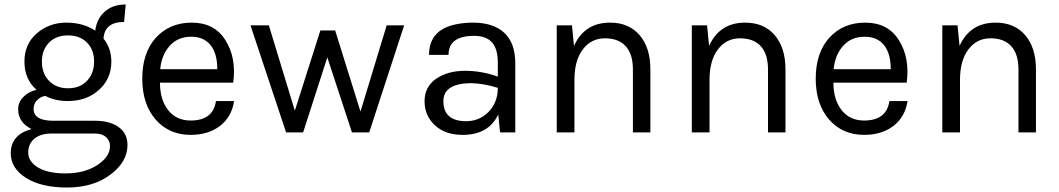

<svg xmlns="http://www.w3.org/2000/svg" viewBox="-20 -591 4729 857"><path d="M121 -15Q61 -44 61 -104Q61 -134 84 -158Q107 -182 143 -190Q89 -238 89 -316Q89 -394 144 -442Q200 -490 276 -490Q352 -490 405 -454Q412 -508 448 -539.5Q484 -571 541 -571L534 -493Q447 -493 442 -419Q477 -375 477 -316Q477 -239 421 -189Q366 -140 283 -140Q226 -140 182 -163Q160 -159 145 -143.5Q130 -128 130 -105Q130 -52 218 -52H404Q471 -52 510 -23.5Q549 5 549 56Q549 132 472 189Q396 246 279 246Q164 246 96 203Q28 160 28 93Q28 10 121 -15ZM106 90Q106 130 149.5 156.5Q193 183 273 183Q357 183 414 146Q471 109 471 61Q471 37 453.5 21Q436 5 404 5H211Q161 5 133.5 28Q106 51 106 90ZM167 -316Q167 -263 199 -230Q231 -197 284 -197Q338 -197 369 -231Q400 -265 400 -316Q400 -369 369 -400Q338 -433 283 -433Q230 -433 198.5 -400.5Q167 -368 167 -316Z M831 -53Q931 -53 944 -140H1025Q1014 -69 962 -29Q910 11 831 11Q735 11 675 -57Q615 -126 615 -240Q615 -354 675 -422Q737 -490 836 -490Q937 -490 986 -412Q1036 -333 1021 -222H694Q694 -146 730.5 -99.5Q767 -53 831 -53ZM889 -415Q866 -427 833 -427Q774 -427 737.5 -386.5Q701 -346 695 -282H950Q950 -382 889 -415Z M1257 0 1098 -478H1180L1296 -97L1410 -455H1476L1589 -93L1706 -478H1784L1628 0H1551L1441 -335L1333 0Z M2202 -249V-310Q2202 -374 2175.5 -402.5Q2149 -431 2096 -431Q1982 -431 1982 -346H1895Q1895 -457 2013 -482Q2051 -490 2091 -490Q2182 -490 2231 -444.5Q2280 -399 2280 -308V0H2212L2204 -80Q2161 11 2045 11Q1967 11 1921 -32Q1875 -75 1875 -139Q1875 -203 1926 -239Q1979 -275 2055 -275Q2130 -275 2202 -249ZM2202 -199Q2099 -230 2029 -214.5Q1959 -199 1959 -140Q1959 -50 2061 -50Q2119 -50 2160 -91Q2202 -133 2202 -199Z M2465 -478H2533L2542 -386Q2589 -490 2703 -490Q2787 -490 2835 -434Q2883 -378 2883 -281V0H2805V-281Q2805 -349 2773 -384.5Q2741 -420 2680 -420Q2619 -420 2581.5 -370.5Q2544 -321 2544 -235V0H2465Z M3068 -478H3136L3145 -386Q3192 -490 3306 -490Q3390 -490 3438 -434Q3486 -378 3486 -281V0H3408V-281Q3408 -349 3376 -384.5Q3344 -420 3283 -420Q3222 -420 3184.5 -370.5Q3147 -321 3147 -235V0H3068Z M3837 -53Q3937 -53 3950 -140H4031Q4020 -69 3968 -29Q3916 11 3837 11Q3741 11 3681 -57Q3621 -126 3621 -240Q3621 -354 3681 -422Q3743 -490 3842 -490Q3943 -490 3992 -412Q4042 -333 4027 -222H3700Q3700 -146 3736.5 -99.5Q3773 -53 3837 -53ZM3895 -415Q3872 -427 3839 -427Q3780 -427 3743.5 -386.5Q3707 -346 3701 -282H3956Q3956 -382 3895 -415Z M4186 -478H4254L4263 -386Q4310 -490 4424 -490Q4508 -490 4556 -434Q4604 -378 4604 -281V0H4526V-281Q4526 -349 4494 -384.5Q4462 -420 4401 -420Q4340 -420 4302.5 -370.5Q4265 -321 4265 -235V0H4186Z"/></svg>

Font: Karla Neue
Style: Regular
Weight: 400
Designer: Jonathan Pinhorn
Foundry: PYRS Fontlab Ltd. / Made with FontLab
Version: Version 1.000;PS 001.001;hotconv 1.0.56